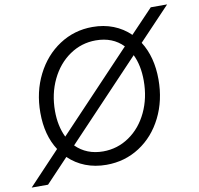

<svg xmlns="http://www.w3.org/2000/svg" viewBox="-128 -858 1052 1017"><g transform="rotate(-10 398.5 -349.5)"><path d="M75 -316Q75 -428 121 -519.5Q167 -611 247 -663.5Q327 -716 425 -716Q486 -716 537 -696Q588 -676 627 -638L748 -765H836L668 -588Q722 -503 722 -382Q722 -269 676.5 -178Q631 -87 551.5 -35.5Q472 16 373 16Q312 16 260.5 -4Q209 -24 170 -62L49 66H-39L129 -112Q75 -195 75 -316ZM183 -169 577 -585Q521 -643 430 -643Q353 -643 289.5 -599.5Q226 -556 189.5 -480Q153 -404 153 -311Q153 -231 183 -169ZM368 -57Q445 -57 508.5 -100.5Q572 -144 608 -220Q644 -296 644 -389Q644 -471 615 -531L221 -115Q279 -57 368 -57Z"/></g></svg>

Font: MedMera Sans
Style: Italic
Weight: 400
Italic angle: -11°
Designer: Kasper Nordkvist
Foundry: UNCUT.wtf
Version: Version 1.300